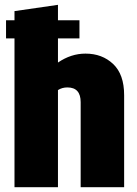

<svg xmlns="http://www.w3.org/2000/svg" viewBox="-20 -775 569 795"><path d="M40 0V-616H5V-691H40V-729L220 -755V-691H309V-616H220V-516Q274 -553 334 -553Q403 -553 448.5 -510Q494 -467 494 -381V0H314V-352Q314 -413 259 -413Q237 -413 220 -402V0Z"/></svg>

Font: Protest Strike
Style: Regular
Weight: 400
Designer: Octavio Pardo
Foundry: Ashler Design
Version: Version 2.005; ttfautohint (v1.8.4.7-5d5b)